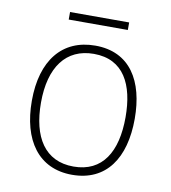

<svg xmlns="http://www.w3.org/2000/svg" viewBox="-77 -726 717 803"><g transform="rotate(10 281.5 -324.5)"><path d="M156 -627H407V-659H156ZM282 10C427 10 500 -99 500 -266C500 -426 433 -539 285 -539C145 -539 63 -438 63 -266C63 -99 139 10 282 10ZM282 -25C160 -25 102 -119 102 -265C102 -416 167 -504 285 -504C412 -504 461 -404 461 -266C461 -119 405 -25 282 -25Z"/></g></svg>

Font: Noto Sans Mono SemiCondensed ExtraLight
Style: Regular
Weight: 200
Width: 4
Designer: Monotype Design Team
Foundry: Monotype Imaging Inc.
Version: Version 2.014